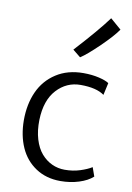

<svg xmlns="http://www.w3.org/2000/svg" viewBox="-96 -930 687 996"><g transform="rotate(10 248.0 -431.5)"><path d="M283.2 -642.1 242.2 -675.3Q356 -799.3 407.2 -869.6L464.8 -819.8Q440.4 -783.7 378.7 -723.6Q316.9 -663.6 283.2 -642.1ZM52.7 -270Q52.7 -355 82.5 -420.9Q112.3 -486.8 172.4 -525.6Q232.4 -564.5 315.4 -564.5Q360.8 -564.5 397.7 -555.7Q434.6 -546.9 450.7 -535.6L436.5 -471.2Q395 -501.5 311.5 -501.5Q237.8 -501.5 186.3 -445.6Q134.8 -389.6 131.8 -286.1Q130.4 -229.5 144 -184.3Q157.7 -139.2 182.1 -111.1Q206.5 -83 238 -68.4Q269.5 -53.7 305.7 -53.7Q349.1 -53.7 386.2 -65.7Q423.3 -77.6 446.8 -92.3L463.4 -45.4Q436.5 -21 391.1 -6.6Q345.7 7.8 293.5 7.8Q218.8 7.8 163.6 -28.8Q108.4 -65.4 80.8 -127.7Q53.2 -189.9 52.7 -270Z"/></g></svg>

Font: HaufeMerriweatherSansLt
Style: Regular
Weight: 300
Designer: Eben Sorkin
Foundry: Eben Sorkin
Version: Version 1.56